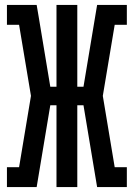

<svg xmlns="http://www.w3.org/2000/svg" viewBox="-20 -755 540 775"><path d="M8 0V-80H57L105 -368L57 -655H8V-735H128L136 -688L183 -405H208V-735H292V-405H317L372 -735H492V-655H443L395 -368L443 -80H492V0H372L317 -330H292V0H208V-330H183L128 0Z"/></svg>

Font: Iosevka Slab Medium
Style: Regular
Weight: 500
Monospace: yes
Designer: Belleve Invis
Foundry: Belleve Invis
Version: Version 11.1.1; ttfautohint (v1.8.3)